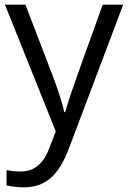

<svg xmlns="http://www.w3.org/2000/svg" viewBox="-20 -555 544 815"><path d="M1 -535.2H87.9L205.1 -230Q243.7 -125.5 252.9 -79.1H256.8Q263.2 -104 283.4 -164.3Q303.7 -224.6 416 -535.2H502.9L272.9 74.2Q238.8 164.6 193.1 202.4Q147.5 240.2 81.1 240.2Q43.9 240.2 7.8 231.9V167Q34.7 172.9 67.9 172.9Q151.4 172.9 187 79.1L216.8 2.9Z"/></svg>

Font: f0_51640 
Style: Regular
Weight: 400
Foundry: Ascender Corporation
Version: Version 1.10